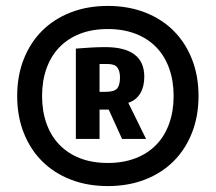

<svg xmlns="http://www.w3.org/2000/svg" viewBox="-20 -772 729 648"><path d="M236 -608Q262 -610 286.5 -611.5Q311 -613 335 -613Q467 -613 467 -513Q467 -480 453.5 -457Q440 -434 413 -425L473 -303H392L347 -402H316V-303H236ZM335 -462Q366 -462 375.5 -473.5Q385 -485 385 -511Q385 -531 376.5 -543.5Q368 -556 343 -556H316V-462ZM344 -144Q275 -144 218.5 -166Q162 -188 122 -228Q82 -268 60 -324Q38 -380 38 -448Q38 -516 60 -572Q82 -628 122 -668Q162 -708 218.5 -730Q275 -752 344 -752Q413 -752 469.5 -730Q526 -708 566 -668Q606 -628 628 -572Q650 -516 650 -448Q650 -380 628 -324Q606 -268 566 -228Q526 -188 469.5 -166Q413 -144 344 -144ZM344 -222Q396 -222 437.5 -238Q479 -254 507.5 -283.5Q536 -313 551 -355Q566 -397 566 -448Q566 -499 551 -541Q536 -583 507.5 -612.5Q479 -642 437.5 -658Q396 -674 344 -674Q291 -674 250 -658Q209 -642 180.5 -612.5Q152 -583 137 -541Q122 -499 122 -448Q122 -397 137 -355Q152 -313 180.5 -283.5Q209 -254 250 -238Q291 -222 344 -222Z"/></svg>

Font: Encode Sans Normal
Style: Black
Weight: 900
Designer: Pablo Impallari, Andres Torresi
Foundry: Pablo Impallari, Andres Torresi
Version: Version 1.000; ttfautohint (v1.00) -l 8 -r 50 -G 200 -x 14 -